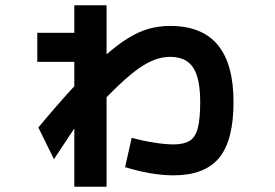

<svg xmlns="http://www.w3.org/2000/svg" viewBox="-20 -643 1040 726"><path d="M636 20Q593 20 545.5 11.5Q498 3 453 -11L478 -122Q517 -111 561 -104Q605 -97 636 -97Q675 -97 697 -110.5Q719 -124 728 -159Q737 -194 737 -257Q737 -348 710 -388Q683 -428 623 -428Q595 -428 567 -418Q539 -408 506.5 -385.5Q474 -363 433.5 -325Q393 -287 340 -230H312Q284 -192 252.5 -144.5Q221 -97 184 -41L125 -161Q201 -252 261.5 -317.5Q322 -383 371 -427Q420 -471 461.5 -497Q503 -523 542 -534Q581 -545 623 -545Q744 -545 803.5 -473Q863 -401 863 -257Q863 -112 808.5 -46Q754 20 636 20ZM261 63V-409H121V-519H261V-623H383V63Z"/></svg>

Font: M PLUS 1 Thin
Style: Bold
Weight: 700
Version: Version 1.001